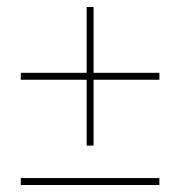

<svg xmlns="http://www.w3.org/2000/svg" viewBox="-20 -589 520 554"><path d="M250 -358.9V-168.9H230V-358.9H40V-378.9H230V-568.8H250V-378.9H439.9V-358.9ZM40 -55.2V-75.2H439.9V-55.2Z"/></svg>

Font: Montserrat
Style: Thin
Weight: 250
Designer: Julieta Ulanovsky
Foundry: Julieta Ulanovsky
Version: Version 1.000;PS 002.000;hotconv 1.0.70;makeotf.lib2.5.58329